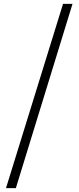

<svg xmlns="http://www.w3.org/2000/svg" viewBox="-20 -798 406 993"><path d="M11 175 306 -778H355L62 175Z"/></svg>

Font: Noto Serif SC ExtraLight Medium
Style: Regular
Weight: 500
Version: Version 2.002-H1;hotconv 1.1.0;makeotfexe 2.6.0